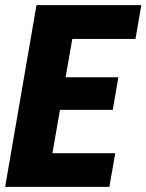

<svg xmlns="http://www.w3.org/2000/svg" viewBox="-24 -731 573 751"><path d="M426.8 -131.8 403.8 0H101.1L124.5 -131.8ZM281.7 -710.9 158.2 0H-3.9L118.7 -710.9ZM439 -428.7 417 -301.3H153.8L176.3 -428.7ZM528.8 -710.9 505.9 -578.6H201.2L224.6 -710.9Z"/></svg>

Font: Roboto Condensed Black
Style: Italic
Weight: 900
Italic angle: -12°
Designer: Christian Robertson
Foundry: Google
Version: Version 3.008; 2023